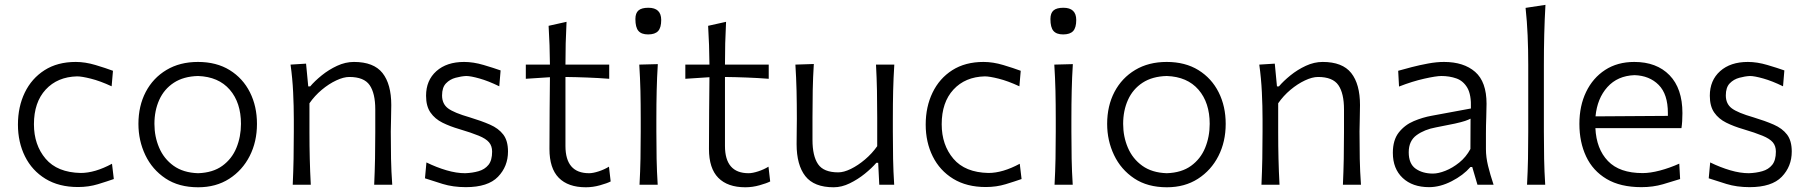

<svg xmlns="http://www.w3.org/2000/svg" viewBox="-20 -762 7460 792"><path d="M302 9.5Q223 9.5 167.5 -24.5Q112 -58.5 83 -117Q54 -175.5 54 -248Q54 -321.5 82.2 -380Q110.5 -438.5 163.8 -472.5Q217 -506.5 292.5 -506.5Q331.5 -506.5 374 -493.8Q416.5 -481 446 -470L440.5 -406Q393 -428 355 -437.5Q317 -447 298 -447Q217 -445 168.5 -392.5Q120 -340 120 -249.5Q120 -164 168.2 -107.2Q216.5 -50.5 313 -48.5Q371.5 -48.5 442 -86.5L449.5 -23.5Q422.5 -14 384 -2.2Q345.5 9.5 302 9.5Z M797.5 10.5Q717.5 10.5 662.8 -26Q608 -62.5 579.5 -122.2Q551 -182 551 -251Q551 -325 581.2 -382.8Q611.5 -440.5 666.8 -473.5Q722 -506.5 796.5 -506.5Q873 -506.5 927.5 -472.8Q982 -439 1011 -381.2Q1040 -323.5 1040 -251Q1040 -177.5 1010 -118.5Q980 -59.5 925.5 -24.5Q871 10.5 797.5 10.5ZM797 -47.5Q858 -49.5 897.2 -78Q936.5 -106.5 955.2 -152.2Q974 -198 974 -251Q974 -338.5 927.8 -392Q881.5 -445.5 797 -448.5Q737.5 -447 697.2 -420.8Q657 -394.5 637 -350.2Q617 -306 617 -251Q617 -198.5 636.5 -152.8Q656 -107 696 -78.2Q736 -49.5 797 -47.5Z M1187.5 0Q1190 -55.5 1191 -107Q1192 -158.5 1192 -219.5V-269.5Q1192 -324 1189.2 -381.2Q1186.5 -438.5 1178.5 -495.5L1242.5 -499.5L1251.5 -405.5H1259.5Q1278 -427.5 1307 -451Q1336 -474.5 1370.5 -490.5Q1405 -506.5 1440 -506.5Q1521.5 -506.5 1557.8 -460.8Q1594 -415 1594 -328.5Q1594 -296.5 1593 -268.8Q1592 -241 1592 -219.5Q1592 -158.5 1593 -107Q1594 -55.5 1598 0H1523.5Q1526 -55.5 1527 -106.8Q1528 -158 1528 -217V-310.5Q1528 -377 1504.8 -410.8Q1481.5 -444.5 1421 -444.5Q1397 -444.5 1366.8 -430.2Q1336.5 -416 1307.2 -391.5Q1278 -367 1256.5 -336V-217Q1256.5 -158 1257.8 -106.8Q1259 -55.5 1262 0Z M1901.5 10Q1849 10 1806 -3.2Q1763 -16.5 1733 -26.5L1739 -92Q1781 -71.5 1822 -59.5Q1863 -47.5 1898.5 -47.5Q1928.5 -48.5 1954 -55.8Q1979.5 -63 1994.8 -81.8Q2010 -100.5 2010 -136.5Q2010 -160 1997.2 -175Q1984.5 -190 1954.8 -202.2Q1925 -214.5 1874.5 -229.5Q1836.5 -240.5 1805.2 -256Q1774 -271.5 1755.8 -297.8Q1737.5 -324 1737.5 -367Q1737.5 -430.5 1780 -468.5Q1822.5 -506.5 1894.5 -506.5Q1932.5 -506.5 1974.8 -494Q2017 -481.5 2045 -471.5L2039.5 -406Q1994.5 -428 1958 -438.2Q1921.5 -448.5 1903 -448.5Q1882.5 -447.5 1859.2 -441.2Q1836 -435 1819.8 -418.2Q1803.5 -401.5 1803.5 -368.5Q1803.5 -333.5 1828.2 -315Q1853 -296.5 1917.5 -278Q1965.5 -263.5 2001 -248Q2036.5 -232.5 2056 -207Q2075.5 -181.5 2075.5 -137Q2075.5 -75.5 2034.2 -32.8Q1993 10 1901.5 10Z M2396.5 10.5Q2323.5 10.5 2285 -28.5Q2246.5 -67.5 2246.5 -147.5Q2246.5 -230 2247.2 -306.5Q2248 -383 2248.5 -443.5L2149 -437V-495.5H2248.5Q2248 -538 2246.8 -576.2Q2245.5 -614.5 2243 -655.5L2317 -672Q2314.5 -622.5 2313.5 -583Q2312.5 -543.5 2312.5 -495.5H2493V-437Q2448 -440.5 2402.2 -442.2Q2356.5 -444 2312.5 -444.5V-160Q2312.5 -47.5 2410 -47.5Q2426 -47.5 2449.8 -55.2Q2473.5 -63 2492 -74.5L2499 -13.5Q2484.5 -6 2455.2 2.2Q2426 10.5 2396.5 10.5Z M2618 0Q2621 -55.5 2622 -107Q2623 -158.5 2623 -219.5V-269.5Q2623 -334 2621.8 -387Q2620.5 -440 2617 -495.5L2693.5 -497.5Q2690 -442 2688.8 -388.5Q2687.5 -335 2687.5 -269.5V-219.5Q2687.5 -158.5 2688.5 -107Q2689.5 -55.5 2693 0ZM2653.5 -620Q2626 -620 2613.5 -634.5Q2601 -649 2601 -683.5Q2601 -708 2613.8 -719Q2626.5 -730 2654.5 -730Q2707.5 -730 2707.5 -679.5Q2707.5 -648 2694.8 -634Q2682 -620 2653.5 -620Z M3054.5 10.5Q2981.5 10.5 2943 -28.5Q2904.5 -67.5 2904.5 -147.5Q2904.5 -230 2905.2 -306.5Q2906 -383 2906.5 -443.5L2807 -437V-495.5H2906.5Q2906 -538 2904.8 -576.2Q2903.5 -614.5 2901 -655.5L2975 -672Q2972.5 -622.5 2971.5 -583Q2970.5 -543.5 2970.5 -495.5H3151V-437Q3106 -440.5 3060.2 -442.2Q3014.5 -444 2970.5 -444.5V-160Q2970.5 -47.5 3068 -47.5Q3084 -47.5 3107.8 -55.2Q3131.5 -63 3150 -74.5L3157 -13.5Q3142.5 -6 3113.2 2.2Q3084 10.5 3054.5 10.5Z M3419 10.5Q3338 10.5 3302 -35.5Q3266 -81.5 3266 -167.5Q3266 -200 3266.5 -224.2Q3267 -248.5 3267 -271.5Q3267 -334.5 3265.8 -387.2Q3264.5 -440 3261 -495.5L3337 -498Q3333.5 -442.5 3332.5 -389.2Q3331.5 -336 3331.5 -276.5V-185Q3331.5 -118.5 3354.5 -84.8Q3377.5 -51 3438 -51Q3460.5 -51 3489.8 -65.2Q3519 -79.5 3548 -104Q3577 -128.5 3598.5 -159V-276.5Q3598.5 -336 3597.5 -388Q3596.5 -440 3593.5 -495.5H3669Q3665.5 -440 3664.2 -387.2Q3663 -334.5 3663 -271.5V-219.5Q3663 -158.5 3664 -107Q3665 -55.5 3668.5 0H3607L3602.5 -90.5H3595Q3576 -68.5 3547.2 -45.2Q3518.5 -22 3485.2 -5.8Q3452 10.5 3419 10.5Z M4046.5 9.5Q3967.5 9.5 3912 -24.5Q3856.5 -58.5 3827.5 -117Q3798.5 -175.5 3798.5 -248Q3798.5 -321.5 3826.8 -380Q3855 -438.5 3908.2 -472.5Q3961.5 -506.5 4037 -506.5Q4076 -506.5 4118.5 -493.8Q4161 -481 4190.5 -470L4185 -406Q4137.5 -428 4099.5 -437.5Q4061.5 -447 4042.5 -447Q3961.5 -445 3913 -392.5Q3864.5 -340 3864.5 -249.5Q3864.5 -164 3912.8 -107.2Q3961 -50.5 4057.5 -48.5Q4116 -48.5 4186.5 -86.5L4194 -23.5Q4167 -14 4128.5 -2.2Q4090 9.5 4046.5 9.5Z M4330 0Q4333 -55.5 4334 -107Q4335 -158.5 4335 -219.5V-269.5Q4335 -334 4333.8 -387Q4332.5 -440 4329 -495.5L4405.5 -497.5Q4402 -442 4400.8 -388.5Q4399.5 -335 4399.5 -269.5V-219.5Q4399.5 -158.5 4400.5 -107Q4401.5 -55.5 4405 0ZM4365.5 -620Q4338 -620 4325.5 -634.5Q4313 -649 4313 -683.5Q4313 -708 4325.8 -719Q4338.5 -730 4366.5 -730Q4419.5 -730 4419.5 -679.5Q4419.5 -648 4406.8 -634Q4394 -620 4365.5 -620Z M4793.5 10.5Q4713.5 10.5 4658.8 -26Q4604 -62.5 4575.5 -122.2Q4547 -182 4547 -251Q4547 -325 4577.2 -382.8Q4607.5 -440.5 4662.8 -473.5Q4718 -506.5 4792.5 -506.5Q4869 -506.5 4923.5 -472.8Q4978 -439 5007 -381.2Q5036 -323.5 5036 -251Q5036 -177.5 5006 -118.5Q4976 -59.5 4921.5 -24.5Q4867 10.5 4793.5 10.5ZM4793 -47.5Q4854 -49.5 4893.2 -78Q4932.5 -106.5 4951.2 -152.2Q4970 -198 4970 -251Q4970 -338.5 4923.8 -392Q4877.5 -445.5 4793 -448.5Q4733.5 -447 4693.2 -420.8Q4653 -394.5 4633 -350.2Q4613 -306 4613 -251Q4613 -198.5 4632.5 -152.8Q4652 -107 4692 -78.2Q4732 -49.5 4793 -47.5Z M5183.5 0Q5186 -55.5 5187 -107Q5188 -158.5 5188 -219.5V-269.5Q5188 -324 5185.2 -381.2Q5182.5 -438.5 5174.5 -495.5L5238.5 -499.5L5247.5 -405.5H5255.5Q5274 -427.5 5303 -451Q5332 -474.5 5366.5 -490.5Q5401 -506.5 5436 -506.5Q5517.5 -506.5 5553.8 -460.8Q5590 -415 5590 -328.5Q5590 -296.5 5589 -268.8Q5588 -241 5588 -219.5Q5588 -158.5 5589 -107Q5590 -55.5 5594 0H5519.5Q5522 -55.5 5523 -106.8Q5524 -158 5524 -217V-310.5Q5524 -377 5500.8 -410.8Q5477.5 -444.5 5417 -444.5Q5393 -444.5 5362.8 -430.2Q5332.5 -416 5303.2 -391.5Q5274 -367 5252.5 -336V-217Q5252.5 -158 5253.8 -106.8Q5255 -55.5 5258 0Z M5875 10Q5806.5 10 5766 -28Q5725.5 -66 5725.5 -131.5Q5725.5 -184.5 5750.2 -215.8Q5775 -247 5812 -262.5Q5849 -278 5885.5 -284.5L6047.5 -314.5Q6049.5 -371 6032.8 -399.8Q6016 -428.5 5987.5 -438.5Q5959 -448.5 5925.5 -448.5Q5904.5 -448.5 5855.2 -437.5Q5806 -426.5 5751 -405L5747.5 -470Q5770 -476.5 5802.8 -485Q5835.5 -493.5 5870.8 -500Q5906 -506.5 5936.5 -506.5Q6018 -506.5 6065 -465.5Q6112 -424.5 6112 -334Q6112 -312 6110.8 -277.8Q6109.5 -243.5 6109.5 -211V-146.5Q6109.5 -114 6118.2 -78Q6127 -42 6141 0H6074.5L6053 -73H6045.5Q6016 -39 5968.2 -14.5Q5920.5 10 5875 10ZM5891 -46Q5913 -46 5942.2 -57.5Q5971.5 -69 5999.5 -91.5Q6027.5 -114 6045.5 -147.5L6046 -272.5Q6037.5 -268 6023.5 -263.2Q6009.5 -258.5 5981.5 -252.2Q5953.5 -246 5903 -236.5Q5856 -228 5823.5 -204.5Q5791 -181 5791 -134Q5791 -86 5819.8 -66Q5848.5 -46 5891 -46Z M6279 0Q6282 -55.5 6283 -107Q6284 -158.5 6284 -219.5V-494Q6284 -557 6281.5 -615.5Q6279 -674 6273 -729.5L6355 -742Q6351.5 -681.5 6350 -620.2Q6348.5 -559 6348.5 -494V-219.5Q6348.5 -158.5 6349.5 -107Q6350.5 -55.5 6354 0Z M6751 10Q6664 10 6607.2 -23.8Q6550.5 -57.5 6522.8 -116.5Q6495 -175.5 6495 -251Q6495 -325.5 6522.8 -383Q6550.5 -440.5 6601.2 -473.5Q6652 -506.5 6721.5 -506.5Q6813.5 -506.5 6866.8 -451.8Q6920 -397 6920 -295.5Q6920 -259.5 6916 -233.5H6561Q6565 -147.5 6612.8 -97.8Q6660.5 -48 6756 -48Q6787 -48 6827 -58.5Q6867 -69 6907 -87L6910.5 -23.5Q6881 -14 6839.8 -2Q6798.5 10 6751 10ZM6722.5 -452Q6652.5 -449.5 6610.5 -402.8Q6568.5 -356 6561.5 -282L6860 -284Q6860 -287 6860 -290Q6860 -293 6860 -296Q6860 -373.5 6822 -411.8Q6784 -450 6722.5 -452Z M7197 10Q7144.5 10 7101.5 -3.2Q7058.5 -16.5 7028.5 -26.5L7034.5 -92Q7076.5 -71.5 7117.5 -59.5Q7158.5 -47.5 7194 -47.5Q7224 -48.5 7249.5 -55.8Q7275 -63 7290.2 -81.8Q7305.5 -100.5 7305.5 -136.5Q7305.5 -160 7292.8 -175Q7280 -190 7250.2 -202.2Q7220.5 -214.5 7170 -229.5Q7132 -240.5 7100.8 -256Q7069.5 -271.5 7051.2 -297.8Q7033 -324 7033 -367Q7033 -430.5 7075.5 -468.5Q7118 -506.5 7190 -506.5Q7228 -506.5 7270.2 -494Q7312.5 -481.5 7340.5 -471.5L7335 -406Q7290 -428 7253.5 -438.2Q7217 -448.5 7198.5 -448.5Q7178 -447.5 7154.8 -441.2Q7131.5 -435 7115.2 -418.2Q7099 -401.5 7099 -368.5Q7099 -333.5 7123.8 -315Q7148.5 -296.5 7213 -278Q7261 -263.5 7296.5 -248Q7332 -232.5 7351.5 -207Q7371 -181.5 7371 -137Q7371 -75.5 7329.8 -32.8Q7288.5 10 7197 10Z"/></svg>

Font: Commissioner Flair Light
Style: Regular
Weight: 300
Designer: Kostas Bartsokas
Foundry: Kostas Bartsokas
Version: Version 1.000; ttfautohint (v1.8.3)